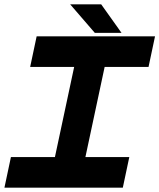

<svg xmlns="http://www.w3.org/2000/svg" viewBox="-30 -868 736 888"><path d="M-9.5 0 20.5 -141.5H224L313 -558.5H109.5L139.5 -700H687L657 -558.5H454L365 -141.5H568L538 0ZM532 -716H408.5L294.5 -848H438Z"/></svg>

Font: Tourney Expanded Black
Style: Italic
Weight: 900
Width: 7
Italic angle: -12°
Designer: Tyler Finck
Foundry: Etcetera Type Co
Version: Version 1.010; ttfautohint (v1.8.3)